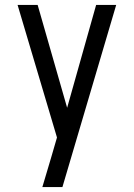

<svg xmlns="http://www.w3.org/2000/svg" viewBox="-20 -540 540 775"><path d="M151 215Q160 185 169 154.5Q178 124 187 94L210 15L51 -520H132L251 -105L368 -520H449L232 215Z"/></svg>

Font: Iosevka www.saffi
Style: Regular
Weight: 400
Monospace: yes
Designer: Belleve Invis
Foundry: Belleve Invis
Version: Version 22.0.2; ttfautohint (v1.8.3)